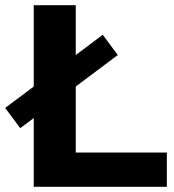

<svg xmlns="http://www.w3.org/2000/svg" viewBox="-34 -720 671 740"><path d="M96 -700H258V-132H609V0H96ZM-14 -304 362 -586 420 -508 44 -226Z"/></svg>

Font: Montserrat Alternates
Style: Bold
Weight: 700
Designer: Julieta Ulanovsky
Foundry: Julieta Ulanovsky
Version: Version 7.200